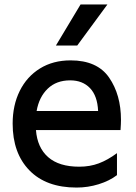

<svg xmlns="http://www.w3.org/2000/svg" viewBox="-20 -832 611 865"><path d="M37 -275Q37 -358 69 -422.5Q101 -487 160 -523.5Q219 -560 298 -560Q418 -560 471.5 -482.5Q525 -405 525 -292Q525 -276 523 -246H142Q148 -167 197 -124Q246 -81 337 -81Q385 -81 425 -96Q465 -111 507 -142V-43Q473 -17 424.5 -2Q376 13 325 13Q188 13 112.5 -64.5Q37 -142 37 -275ZM422 -332Q419 -400 385.5 -435Q352 -470 296 -470Q234 -470 195 -432.5Q156 -395 145 -332ZM343 -812H464L328 -627H232Z"/></svg>

Font: Application Medium
Style: Regular
Weight: 500
Designer: Wei Huang
Foundry: Wei Huang
Version: Version 0.012